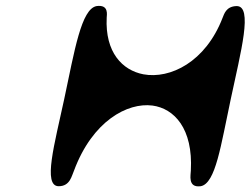

<svg xmlns="http://www.w3.org/2000/svg" viewBox="-20 -749 866 664"><path d="M202 -406C169 -252 127 -105 183 -105C223 -105 228 -142 236 -159C300 -331 421 -395 507 -384C582 -374 648 -305 640 -159C640 -145 628 -99 674 -105C726 -114 744 -248 778 -406C813 -571 856 -729 798 -728C761 -727 755 -699 750 -688C691 -534 568 -475 476 -492C403 -506 343 -568 349 -688C349 -696 358 -734 314 -728C261 -718 238 -575 202 -406Z"/></svg>

Font: Venom Sans
Style: BdObl
Weight: 700
Version: Version 1.001